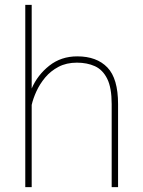

<svg xmlns="http://www.w3.org/2000/svg" viewBox="-20 -770 587 790"><path d="M110.4 -750V-405.8Q134.3 -461.4 182.9 -499.8Q231.4 -538.1 297.9 -538.1Q377.9 -538.1 421.9 -492.4Q465.8 -446.8 465.8 -341.8V0H439.5V-341.8Q439.5 -409.2 421.1 -446Q402.8 -482.9 370.6 -497.6Q338.4 -512.2 296.4 -512.2Q253.4 -512.2 220.9 -495.1Q188.5 -478 166 -451.2Q143.6 -424.3 129.9 -394.3Q116.2 -364.3 110.4 -338.4V0H84V-750Z"/></svg>

Font: Vazirmatn RD FD Thin
Style: Regular
Weight: 100
Designer: Saber Rastikerdar
Foundry: Saber Rastikerdar
Version: Version 33.003